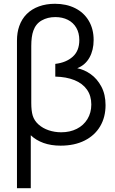

<svg xmlns="http://www.w3.org/2000/svg" viewBox="-20 -755 608 1015"><path d="M69.7 -540Q69.7 -582.8 81.7 -616.7Q94.7 -654.2 121.2 -680.8Q147.8 -707.3 186.1 -721.2Q224.3 -735 270.7 -735Q330.8 -735 377.2 -711.8Q423.7 -688.5 449.3 -645.1Q475 -601.7 475 -543.3Q475 -490 452.9 -450.5Q430.8 -411 388.3 -394.3Q425.2 -387.2 459.5 -362.9Q493.8 -338.7 515.9 -297.1Q538 -255.5 538 -199.3Q538 -135.8 509.6 -87.5Q481.2 -39.2 427.6 -12.1Q374 15 300.3 15Q249.8 15 209.9 0.7Q170 -13.7 142.7 -40V240H69.7ZM303.7 -55.7Q350 -55.7 386.1 -74Q422.2 -92.3 442.4 -125.8Q462.7 -159.2 462.7 -202.7Q462.7 -248.8 439.6 -281.4Q416.5 -314 373.8 -331.3Q331 -348.7 272.3 -350V-417.3Q329.7 -424 364.5 -455.2Q399.3 -486.3 399.3 -543Q399.3 -580.7 383.4 -608.1Q367.5 -635.5 338.8 -650.1Q310 -664.7 272.3 -664.7Q231.7 -664.7 200.4 -646.9Q169.2 -629.2 156.3 -592.7Q145.3 -562.3 145.3 -511.7V-211Q145.3 -169.3 153 -143.7Q161.3 -116.8 183.8 -96.8Q206.2 -76.8 237.7 -66.2Q269.2 -55.7 303.7 -55.7Z"/></svg>

Font: Manrope
Style: Regular
Weight: 400
Designer: Mikhail Sharanda
Foundry: Mikhail Sharanda
Version: Version 4.503